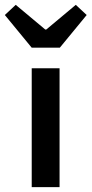

<svg xmlns="http://www.w3.org/2000/svg" viewBox="-58 -773 378 793"><path d="M73 0V-491H188V0ZM73 -576 -38 -711 7 -753 129 -651H133L255 -753L300 -711L189 -576Z"/></svg>

Font: Giro Semibold
Style: Regular
Weight: 600
Designer: Paul D. Hunt
Foundry: Adobe Systems Incorporated
Version: Version 1.000;PS 1.0;hotconv 1.0.88;makeotf.lib2.5.647800